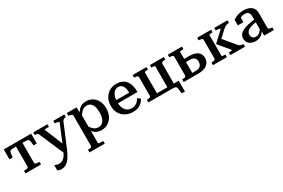

<svg xmlns="http://www.w3.org/2000/svg" viewBox="105 -1692 4570 3096"><g transform="rotate(-30 2390.0 -144.0)"><path d="M287 -451V-510H542V-326H482L472 -408Q470 -426 461 -435.5Q452 -445 433.5 -448Q415 -451 385 -451ZM288 -451H190Q160 -451 141.5 -448Q123 -445 114 -435.5Q105 -426 103 -408L93 -326H33V-510H288ZM347 -83Q347 -62 367.5 -55.5Q388 -49 419 -49H432V0H143V-49H156Q187 -49 207 -55.5Q227 -62 227 -83V-510H347Z M921 -69 894 -11 847 29 651 -427Q645 -441 636 -448.5Q627 -456 614 -459Q601 -462 583 -462H582V-510H846V-462H844Q826 -462 807.5 -461Q789 -460 776.5 -458.5Q764 -457 764 -453ZM923 -17Q896 49 868.5 96.5Q841 144 812.5 174Q784 204 752.5 218Q721 232 684 232Q658 232 640 226.5Q622 221 611 213V116Q614 117 625.5 122Q637 127 654 132Q671 137 691 137Q714 137 736.5 130Q759 123 780.5 104Q802 85 824 49.5Q846 14 869 -43L881 -72L1032 -439Q1032 -446 1021.5 -451Q1011 -456 993.5 -459Q976 -462 958 -462H955V-510H1160V-462H1159Q1145 -462 1132.5 -458Q1120 -454 1109.5 -444.5Q1099 -435 1091 -417Z M1490 223H1206V174H1207Q1228 174 1244 171.5Q1260 169 1269.5 161.5Q1279 154 1279 140V-417Q1279 -431 1272 -438Q1265 -445 1251 -449.5Q1237 -454 1215 -458L1206 -460V-510H1389V-383L1399 -376V165Q1399 168 1411 170Q1423 172 1439 173Q1455 174 1468 174H1490ZM1557 10Q1516 10 1484.5 -1.5Q1453 -13 1426.5 -36.5Q1400 -60 1376 -97L1380 -187Q1400 -144 1423 -114.5Q1446 -85 1474.5 -70Q1503 -55 1538 -55Q1571 -55 1596 -69.5Q1621 -84 1637.5 -111Q1654 -138 1662 -175.5Q1670 -213 1670 -259Q1670 -305 1662 -341Q1654 -377 1638 -402.5Q1622 -428 1598 -441.5Q1574 -455 1543 -455Q1507 -455 1478 -438.5Q1449 -422 1425 -390.5Q1401 -359 1379 -314L1376 -396Q1403 -439 1430 -466Q1457 -493 1490 -506.5Q1523 -520 1565 -520Q1634 -520 1686 -487.5Q1738 -455 1767 -396.5Q1796 -338 1796 -259Q1796 -180 1766 -119.5Q1736 -59 1682 -24.5Q1628 10 1557 10Z M1999 -252Q1999 -204 2010.5 -166.5Q2022 -129 2043 -103.5Q2064 -78 2093 -65Q2122 -52 2158 -52Q2197 -52 2225.5 -67Q2254 -82 2274.5 -105Q2295 -128 2309 -152L2359 -111Q2339 -77 2310 -49Q2281 -21 2241 -5.5Q2201 10 2147 10Q2069 10 2008 -22Q1947 -54 1912.5 -113.5Q1878 -173 1878 -253Q1878 -333 1911 -393Q1944 -453 2001 -486.5Q2058 -520 2129 -520Q2186 -520 2229.5 -502Q2273 -484 2303 -448.5Q2333 -413 2348.5 -359.5Q2364 -306 2364 -234H1978L1977 -292H2271L2244 -269Q2243 -320 2236 -356Q2229 -392 2215 -415Q2201 -438 2180 -449Q2159 -460 2130 -460Q2102 -460 2078.5 -446.5Q2055 -433 2037 -406.5Q2019 -380 2009 -341Q1999 -302 1999 -252Z M2505 -428Q2505 -448 2484.5 -455Q2464 -462 2433 -462H2431V-510H2690V-462H2688Q2675 -462 2660 -461Q2645 -460 2635 -458Q2625 -456 2625 -452V0H2431V-49H2433Q2464 -49 2484.5 -55.5Q2505 -62 2505 -83ZM2819 -452Q2819 -456 2808 -458Q2797 -460 2782.5 -461Q2768 -462 2755 -462H2754V-510H3013V-462H3011Q2980 -462 2959.5 -455Q2939 -448 2939 -428V0H2819ZM2830 0V-59H3030V142H2971L2958 43Q2956 25 2946.5 15.5Q2937 6 2918 3Q2899 0 2868 0ZM2588 0V-59H2872V0Z M3282 -59H3352Q3409 -59 3436 -88Q3463 -117 3463 -165Q3463 -211 3436.5 -236Q3410 -261 3357 -261H3262V-320H3370Q3477 -320 3530 -279.5Q3583 -239 3583 -166Q3583 -91 3527 -45.5Q3471 0 3365 0H3088V-49H3090Q3121 -49 3141.5 -55.5Q3162 -62 3162 -83V-428Q3162 -448 3141.5 -455Q3121 -462 3090 -462H3088V-510H3350V-462H3345Q3332 -462 3317 -461Q3302 -460 3292 -458Q3282 -456 3282 -452Z M3708 -83V-428Q3708 -448 3687.5 -455Q3667 -462 3636 -462H3634V-510H3893V-462H3891Q3878 -462 3863 -461Q3848 -460 3838 -458Q3828 -456 3828 -452V-58Q3828 -55 3838 -53Q3848 -51 3863 -50Q3878 -49 3891 -49H3893V0H3634V-49H3636Q3667 -49 3687.5 -55.5Q3708 -62 3708 -83ZM4230 0H3958V-49H3960Q3971 -49 3986 -50Q4001 -51 4011.5 -53.5Q4022 -56 4022 -59L3852 -263V-274L4034 -443Q4034 -451 4021 -455Q4008 -459 3990 -460.5Q3972 -462 3958 -462H3952V-510H4198V-462H4196Q4177 -462 4158 -457Q4139 -452 4121.5 -441.5Q4104 -431 4087 -415L3930 -270L3944 -322L4141 -85Q4154 -71 4168 -63Q4182 -55 4197.5 -52Q4213 -49 4229 -49H4230Z M4603 -308 4602 -256Q4558 -252 4523 -244Q4488 -236 4462 -225Q4436 -214 4419.5 -200Q4403 -186 4395 -168Q4387 -150 4387 -128Q4387 -103 4397 -86Q4407 -69 4425 -59.5Q4443 -50 4466 -50Q4498 -50 4522.5 -65.5Q4547 -81 4566 -108.5Q4585 -136 4599 -174L4602 -110Q4587 -73 4562.5 -46Q4538 -19 4505 -4.5Q4472 10 4429 10Q4383 10 4347 -6Q4311 -22 4290 -52.5Q4269 -83 4269 -125Q4269 -166 4290 -196.5Q4311 -227 4353.5 -248.5Q4396 -270 4458 -284Q4520 -298 4603 -308ZM4587 0V-103L4577 -104V-358Q4577 -396 4566.5 -418.5Q4556 -441 4536 -450.5Q4516 -460 4486 -460Q4441 -460 4412 -441.5Q4383 -423 4365 -397Q4362 -409 4363.5 -419Q4365 -429 4371 -437Q4377 -445 4386 -451Q4395 -457 4406 -460V-355H4301V-459Q4316 -470 4343 -484.5Q4370 -499 4409 -509.5Q4448 -520 4497 -520Q4537 -520 4573 -511.5Q4609 -503 4636.5 -483.5Q4664 -464 4679.5 -432.5Q4695 -401 4695 -355V-84Q4695 -71 4704 -63.5Q4713 -56 4729 -53Q4745 -50 4766 -50L4768 -49V0Z"/></g></svg>

Font: Roboto Serif 36pt Medium
Style: Regular
Weight: 500
Designer: Greg Gazdowicz
Foundry: Commercial Type
Version: Version 1.008